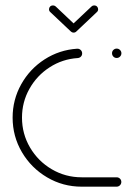

<svg xmlns="http://www.w3.org/2000/svg" viewBox="-20 -701 493 721"><path d="M27.4 -259.3Q27.4 -326.7 59.6 -384.4Q91.9 -442.2 147.4 -478Q203 -513.7 269.6 -518.1Q277.4 -518.5 283 -513.3Q288.5 -508.1 288.5 -500.4Q288.5 -493.3 283.9 -488.5Q279.3 -483.7 272.2 -483Q214.4 -479.3 166.5 -448.3Q118.5 -417.4 90.6 -367.6Q62.6 -317.8 62.6 -259.3Q62.6 -198.5 92.8 -147Q123 -95.6 174.4 -65.4Q225.9 -35.2 286.7 -35.2H417.8Q425.2 -35.2 430.4 -30.2Q435.6 -25.2 435.6 -17.8Q435.6 -10.4 430.4 -5.2Q425.2 0 417.8 0H286.7Q216.3 0 156.9 -35Q97.4 -70 62.4 -129.4Q27.4 -188.9 27.4 -259.3ZM400.7 -501.1Q400.7 -508.5 405.9 -513.5Q411.1 -518.5 418.1 -518.5Q425.6 -518.5 430.7 -513.3Q435.9 -508.1 435.9 -501.1Q435.9 -493.7 430.7 -488.5Q425.6 -483.3 418.1 -483.3Q410.7 -483.3 405.7 -488.5Q400.7 -493.7 400.7 -501.1ZM164.1 -666.3Q164.1 -672.2 168.3 -676.5Q172.6 -680.7 178.9 -680.7Q184.4 -680.7 188.9 -677L266.3 -603.7Q271.1 -599.6 271.1 -593.3Q271.1 -587.4 266.9 -583Q262.6 -578.5 256.3 -578.5Q250.4 -578.5 246.3 -582.6L168.9 -655.6Q164.1 -659.6 164.1 -666.3ZM333.7 -680.7Q340 -680.7 344.3 -676.5Q348.5 -672.2 348.5 -666.3Q348.5 -659.6 343.7 -655.6L267 -583L247 -604.4L323.7 -676.7Q327.8 -680.7 333.7 -680.7Z"/></svg>

Font: 26F Galaxy Sans Light
Style: Regular
Weight: 300
Designer: C₂₉H₂₅N₃O₅
Version: Version 1.100